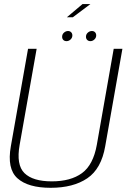

<svg xmlns="http://www.w3.org/2000/svg" viewBox="-20 -913 632 938"><path d="M227.5 4.5Q338 4.5 406.5 -42Q475 -88.5 494 -198.5L578 -674.5H535.5L453 -205.5Q435.5 -107.5 380.5 -67.2Q325.5 -27 233 -27Q140.5 -27 99.5 -67.2Q58.5 -107.5 76 -205.5L159 -674.5H117L33 -198.5Q13.5 -88.5 65.2 -42Q117 4.5 227.5 4.5ZM305 -712Q316 -712 324.8 -720.2Q333.5 -728.5 333.5 -740Q333.5 -749.5 327.5 -755.5Q321.5 -761.5 312.5 -761.5Q301.5 -761.5 292.5 -753.5Q283.5 -745.5 283.5 -733.5Q283.5 -724 289.2 -718Q295 -712 305 -712ZM421.5 -712Q432.5 -712 441.2 -720.2Q450 -728.5 450 -740Q450 -749.5 444.2 -755.5Q438.5 -761.5 429 -761.5Q418 -761.5 409 -753.5Q400 -745.5 400 -733.5Q400 -724 406 -718Q412 -712 421.5 -712ZM306.5 -828.5H335.5L421.5 -893H383Z"/></svg>

Font: Anybody UltraCondensed Thin ExtraLight
Style: Italic
Weight: 250
Italic angle: -10°
Version: Version 1.111